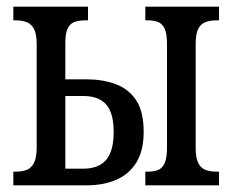

<svg xmlns="http://www.w3.org/2000/svg" viewBox="-20 -556 697 576"><path d="M416 0V-41H423Q441 -41 454 -46Q467 -51 474 -66.5Q481 -82 481 -113V-423Q481 -455 474 -470Q467 -485 454 -490Q441 -495 423 -495H416V-536H637V-495H630Q612 -495 597.5 -490Q583 -485 575 -470Q567 -455 567 -423V-113Q567 -82 575 -66.5Q583 -51 597.5 -46Q612 -41 630 -41H637V0ZM20 0V-41H27Q45 -41 59 -46Q73 -51 81.5 -66.5Q90 -82 90 -113V-423Q90 -455 81.5 -470Q73 -485 59 -490Q45 -495 27 -495H20V-536H244V-495H239Q220 -495 206 -491Q192 -487 184 -472.5Q176 -458 176 -428V-318H240Q287 -318 326 -304Q365 -290 388 -256Q411 -222 411 -160Q411 -104 389 -68.5Q367 -33 328.5 -16.5Q290 0 240 0ZM176 -50H230Q276 -50 298.5 -76.5Q321 -103 321 -160Q321 -217 298.5 -242.5Q276 -268 230 -268H176Z"/></svg>

Font: Noto Serif ExtraCondensed
Style: Regular
Weight: 400
Width: 2
Designer: Monotype Design Team
Foundry: Monotype Imaging Inc.
Version: Version 2.013